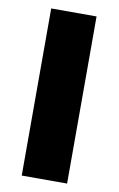

<svg xmlns="http://www.w3.org/2000/svg" viewBox="-81 -746 489 792"><g transform="rotate(10 163.0 -350.0)"><path d="M68 -700H258V0H68Z"/></g></svg>

Font: Moderustic ExtraBold
Style: Regular
Weight: 800
Designer: Tural Alisoy
Foundry: TAFT Foundry
Version: Version 2.120